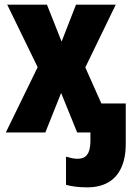

<svg xmlns="http://www.w3.org/2000/svg" viewBox="-20 -570 574 826"><path d="M355 236Q328 236 304 233Q280 230 264 225V104Q278 108 289.5 110.5Q301 113 313 113Q335 113 347 103.5Q359 94 364 76.5Q369 59 369 35V0H312L243 -170L175 0H5L142 -281L11 -550H182L245 -391L307 -550H478L347 -280L416 -125H521V49Q521 110 501.5 152Q482 194 445 215Q408 236 355 236Z"/></svg>

Font: Noto Sans Display Condensed ExtraBold
Style: Regular
Weight: 800
Width: 3
Designer: Monotype Design Team
Foundry: Monotype Imaging Inc.
Version: Version 2.003